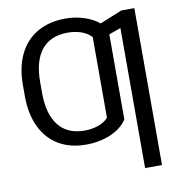

<svg xmlns="http://www.w3.org/2000/svg" viewBox="-96 -805 1022 1092"><g transform="rotate(-10 414.5 -259.0)"><path d="M346.7 9.8Q254.4 9.8 187.7 -30.5Q121.1 -70.8 85.9 -145.8Q50.8 -220.7 50.8 -322.3V-385.7Q50.8 -488.8 86.9 -563.2Q123 -637.7 191.4 -677.2Q259.8 -716.8 354.5 -716.8Q410.6 -716.8 461.2 -700.4Q511.7 -684.1 547.4 -654.8L675.8 -707H751V199.2H653.3V-609.4L585 -585V-93.8Q553.7 -45.4 489.5 -17.8Q425.3 9.8 346.7 9.8ZM352.5 -70.3Q394.5 -70.3 430.9 -83Q467.3 -95.7 489.3 -120.1V-585.9Q468.8 -609.4 432.9 -622.6Q397 -635.7 353.5 -635.7Q253.4 -635.7 201.9 -572Q150.4 -508.3 150.4 -385.7V-322.3Q150.4 -201.7 201.7 -136Q252.9 -70.3 352.5 -70.3Z"/></g></svg>

Font: Pretendard GOV
Style: Regular
Weight: 400
Designer: Base glyphs from Inter by Rasmus Andersson; Hangeul glyphs from Noto Sans CJK(Source Han Sans) by Jang Soo-young and Kan
Foundry: Kil Hyung-jin
Version: Version 1.309